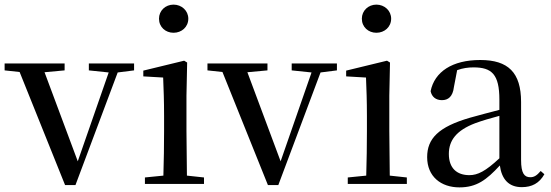

<svg xmlns="http://www.w3.org/2000/svg" viewBox="-29 -797 2387 832"><path d="M356 -492 442 -483 308 -98 164 -484 251 -492V-522H-9V-492L56 -485L253 5H298L481 -483L552 -492V-522H356Z M723 -655C758 -655 787 -680 787 -716C787 -751 758 -777 723 -777C688 -777 660 -751 660 -716C660 -680 688 -655 723 -655ZM678 0H855V-28L781 -36L779 -230V-382L782 -526L769 -534L592 -491V-466L678 -461C680 -411 682 -362 682 -294V-230C682 -176 681 -92 679 -36L599 -28V0Z M1235 -492 1321 -483 1187 -98 1043 -484 1130 -492V-522H870V-492L935 -485L1132 5H1177L1360 -483L1431 -492V-522H1235Z M1602 -655C1637 -655 1666 -680 1666 -716C1666 -751 1637 -777 1602 -777C1567 -777 1539 -751 1539 -716C1539 -680 1567 -655 1602 -655ZM1557 0H1734V-28L1660 -36L1658 -230V-382L1661 -526L1648 -534L1471 -491V-466L1557 -461C1559 -411 1561 -362 1561 -294V-230C1561 -176 1560 -92 1558 -36L1478 -28V0Z M2232 14C2276 14 2308 -3 2330 -42L2314 -56C2297 -36 2285 -29 2269 -29C2243 -29 2229 -46 2229 -104V-355C2229 -483 2173 -537 2052 -537C1931 -537 1854 -486 1837 -402C1842 -377 1860 -363 1886 -363C1913 -363 1933 -378 1938 -420L1952 -493C1977 -502 2000 -505 2023 -505C2102 -505 2135 -475 2135 -365V-321C2093 -310 2047 -298 2008 -287C1870 -247 1822 -196 1822 -116C1822 -32 1882 15 1962 15C2036 15 2079 -17 2137 -80C2145 -21 2175 14 2232 14ZM2135 -111C2075 -55 2041 -38 2005 -38C1951 -38 1916 -68 1916 -130C1916 -189 1949 -232 2030 -263C2060 -274 2097 -285 2135 -295Z"/></svg>

Font: Noto Serif CJK SC Medium
Style: Regular
Weight: 500
Designer: Ryoko NISHIZUKA 西塚涼子 (kana & ideographs); Frank Grießhammer (Latin, Greek & Cyrillic); Wenlong ZHANG 张文龙 (bopomofo); San
Foundry: Adobe
Version: Version 2.001;hotconv 1.1.0;makeotfexe 2.6.0